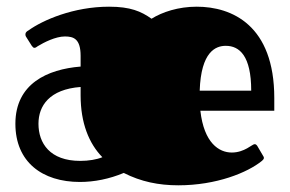

<svg xmlns="http://www.w3.org/2000/svg" viewBox="-20 -537 866 574"><path d="M220 -56C129 -56 95 -109 95 -167C95 -221 128 -270 221 -277C221 -269 221 -260 221 -252C221 -169 246 -108 286 -67C269 -60 245 -56 220 -56ZM655 -400C696 -400 731 -370 731 -266H577C581 -383 625 -400 655 -400ZM174 -428C200 -428 221 -421 221 -370V-338C122 -330 26 -287 26 -167C26 -53 106 7 219 7C262 7 307 -2 350 -20C401 6 454 17 513 17C627 17 720 -21 763 -56C765 -58 769 -61 769 -65C769 -67 768 -69 766 -72L749 -101C746 -105 744 -106 741 -106C734 -106 711 -81 673 -81C635 -81 590 -109 579 -206H800V-244C800 -461 674 -517 568 -517C513 -517 465 -501 433 -481C402 -503 370 -517 306 -517C200 -517 108 -477 65 -446C61 -444 56 -440 56 -435C56 -433 56 -430 58 -427L75 -400C78 -396 80 -394 83 -394C86 -394 89 -396 93 -399C111 -410 146 -428 174 -428Z"/></svg>

Font: Fascinate
Style: Regular
Weight: 900
Designer: Astigmatic (AOETI)
Foundry: Astigmatic (AOETI)
Version: Version 1.000